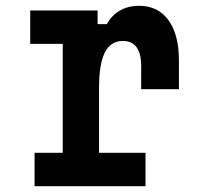

<svg xmlns="http://www.w3.org/2000/svg" viewBox="-20 -641 690 661"><path d="M84 -605H316V-558H348Q364 -588 392.5 -604.5Q421 -621 459 -621Q524 -621 560 -571.5Q596 -522 596 -433V-334H466V-413Q466 -500 403 -500Q361 -500 341 -460.5Q321 -421 321 -339V-115H481V0H99V-115H196V-490H84Z"/></svg>

Font: Martian Mono SemiCondensed Medium
Style: Regular
Weight: 500
Width: 4
Designer: Roman Shamin
Foundry: Evil Martians
Version: Version 1.000